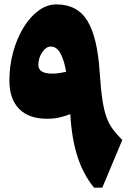

<svg xmlns="http://www.w3.org/2000/svg" viewBox="-20 -867 603 887"><path d="M544.9 -220.2 452.6 0H414.6Q365.7 -59.1 338.6 -141.6Q311.5 -224.1 304.7 -339.8Q276.4 -329.1 252.4 -323.7Q228.5 -318.4 196.3 -318.4Q113.3 -318.4 68.4 -364Q23.4 -409.7 23.4 -494.1Q23.4 -564 41 -627.4Q58.6 -690.9 88.9 -740.2Q119.1 -789.6 158.2 -818.1Q197.3 -846.7 240.2 -846.7Q337.4 -846.7 383.8 -770.8Q430.2 -694.8 440.4 -533.2Q445.8 -454.1 453.4 -404.5Q460.9 -355 472.9 -323.2Q484.9 -291.5 502.4 -268.6Q520 -245.6 544.9 -220.2ZM285.6 -535.2Q276.4 -588.9 259.3 -620.4Q242.2 -651.9 214.4 -651.9Q192.9 -651.9 175 -625.5Q157.2 -599.1 157.2 -566.9Q157.2 -526.9 221.2 -526.9Q238.3 -526.9 252.7 -529.1Q267.1 -531.2 285.6 -535.2Z"/></svg>

Font: Pinar Black
Style: Regular
Weight: 900
Designer: Amin Abedi
Version: Version 3.000